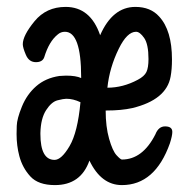

<svg xmlns="http://www.w3.org/2000/svg" viewBox="-20 -512 540 556"><path d="M139 24Q91 24 68 -1Q45 -26 36 -60Q28 -90 28 -124Q28 -127 28.5 -147.5Q29 -168 43.5 -203.5Q58 -239 85 -262.5Q112 -286 152 -292L171 -293Q200 -293 215 -286V-289Q215 -420 168 -420Q156 -420 147 -412Q122 -392 108 -346Q103 -332 84 -332Q64 -332 55 -353Q46 -374 46 -384Q46 -409 80 -450.5Q114 -492 170 -492Q242 -492 270 -410Q306 -492 372 -492Q416 -492 441 -464Q478 -424 478 -340Q478 -311 474 -290Q462 -223 363 -199Q331 -192 289 -192H286Q286 -145 296 -110Q306 -75 317.5 -62.5Q329 -50 333 -50Q393 -50 430 -123Q439 -146 458 -146Q479 -146 479 -130Q479 -119 472 -97Q429 24 333 24Q273 24 239 -47Q214 24 139 24ZM138 -49Q158 -49 181.5 -89Q205 -129 213 -216Q192 -226 172 -226Q164 -226 146.5 -221.5Q129 -217 113.5 -193Q98 -169 97 -127V-124Q97 -49 138 -49ZM291 -258Q336 -258 379 -281Q398 -291 404 -303.5Q410 -316 410 -341Q410 -384 397.5 -402Q385 -420 374 -420Q348 -420 324 -371Q297 -316 291 -258Z"/></svg>

Font: LXGW WenKai Mono TC
Style: Bold
Weight: 700
Designer: LXGW / Fontworks Inc.
Foundry: LXGW / Fontworks Inc.
Version: Version 1.330